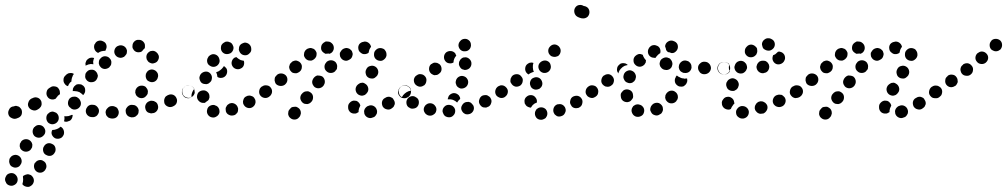

<svg xmlns="http://www.w3.org/2000/svg" viewBox="-42 -445 4044 771"><path d="M48 295Q48 295 48 295Q51 299 56 302Q60 304 65 305Q70 306 75 305Q80 303 84 300Q92 294 94 283Q95 273 89 265Q86 261 82 258Q77 256 73 255Q68 254 63 256Q58 257 54 260H53Q52 261 51 262Q50 263 50 264Q51 269 51 275Q51 285 48 294Q48 294 48 295ZM-6 252Q-15 255 -19 265Q-24 274 -20 284Q-20 285 -19 285Q-18 290 -14 294Q-11 297 -6 299Q-1 301 4 301Q9 301 13 299Q23 295 27 286Q31 276 27 266Q27 266 27 266Q23 257 14 252Q4 248 -6 252ZM105 244Q109 247 114 248Q119 249 124 248Q129 247 133 244Q137 241 140 237V236Q146 228 144 218Q142 207 133 202Q125 196 115 198Q105 200 99 209H98Q93 218 95 228Q97 238 105 244ZM32 180Q23 175 13 178Q3 181 -2 190L-3 191Q-5 196 -5 201Q-6 205 -4 210Q-3 215 0 219Q3 223 8 225Q17 230 27 227Q37 224 41 215L42 214Q47 205 44 195Q41 185 32 180ZM145 178Q154 183 164 180Q174 176 178 167L179 166Q183 157 180 147Q177 137 167 133Q158 128 148 131Q138 135 134 144L133 145Q129 154 132 164Q135 174 145 178ZM88 136Q87 131 85 127Q82 122 78 119Q70 113 60 114Q50 115 43 123V124Q40 128 38 132Q37 137 37 142Q38 147 40 152Q43 156 47 159Q55 165 65 164Q75 163 82 155V154Q85 151 87 146Q88 141 88 136ZM213 98 212 99Q208 108 198 111Q188 114 179 110Q170 105 166 95Q163 86 168 77Q168 77 168 77Q178 77 187 73Q195 70 201 64Q201 64 201 64Q202 64 202 64Q211 69 214 79Q217 89 213 98ZM140 82Q140 77 138 73Q136 68 132 64Q125 57 114 57Q104 57 97 65H96Q89 73 89 83Q89 93 96 101Q104 108 114 108Q124 108 132 100Q136 96 138 92Q140 87 140 82ZM187 11Q184 7 179 6Q175 4 170 3Q165 3 160 5Q155 7 152 11H151Q144 18 144 29Q144 39 151 47Q154 50 159 52Q163 54 168 54Q173 54 178 52Q183 50 186 47L187 46Q194 39 194 29Q194 18 187 11ZM224 44Q228 44 232 42Q237 41 241 38Q245 34 247 30V29Q249 26 249 23Q250 20 250 17Q248 16 247 16Q245 17 242 18Q234 22 224 22Q220 22 216 22Q217 25 217 29Q217 36 215 42Q219 44 224 44ZM45 -3Q44 -7 40 -11Q37 -15 33 -17Q28 -19 23 -20Q18 -20 14 -18L8 -17Q-2 -14 -6 -4Q-11 5 -8 15Q-5 25 5 29Q14 34 24 31L29 29Q39 26 44 17Q48 7 45 -3ZM435 6Q435 1 433 -3Q431 -8 428 -12Q424 -15 419 -17Q415 -19 410 -19H407Q397 -19 390 -11Q382 -4 382 7Q383 11 384 16Q386 21 390 24Q393 28 398 29Q403 31 408 31H410Q421 31 428 24Q435 16 435 6ZM509 17Q513 13 514 8Q515 3 515 -2Q514 -7 512 -11Q509 -16 505 -19Q501 -22 497 -23Q492 -24 487 -24H484Q474 -22 468 -14Q461 -6 463 4Q463 9 466 14Q468 18 472 21Q476 24 481 25Q485 27 490 26H493Q498 25 502 23Q506 20 509 17ZM345 21Q349 18 351 14Q354 10 355 5Q357 -5 351 -13Q345 -22 335 -24H332Q327 -25 322 -24Q317 -23 313 -20Q309 -17 307 -13Q304 -9 303 -4Q301 6 307 15Q313 23 323 25H326Q331 26 336 25Q340 24 345 21ZM592 -22Q591 -27 588 -31Q585 -35 580 -37Q576 -40 571 -40Q566 -41 561 -40L559 -39Q549 -36 544 -27Q539 -18 542 -8Q543 -3 546 1Q549 5 553 7Q558 9 563 10Q568 11 572 9H575Q585 6 590 -3Q595 -12 592 -22ZM124 -21Q126 -26 125 -31Q125 -36 123 -40Q118 -50 108 -53Q98 -56 89 -51L84 -49Q75 -44 72 -34Q68 -24 73 -15Q78 -6 88 -3Q98 1 107 -4L112 -7Q116 -9 119 -13Q123 -17 124 -21ZM257 -5Q262 -5 267 -7Q272 -9 275 -12Q279 -16 281 -20Q283 -25 283 -30Q283 -35 281 -39Q279 -44 276 -48Q275 -48 275 -49Q271 -52 267 -55Q262 -57 257 -57Q252 -57 248 -56Q243 -54 239 -51Q232 -44 231 -33Q230 -23 237 -15Q239 -14 240 -13Q243 -9 248 -7Q252 -5 257 -5ZM667 -31Q669 -36 669 -41Q669 -46 667 -50Q663 -60 654 -64Q644 -68 635 -64L632 -63Q628 -61 624 -58Q621 -55 619 -50Q617 -45 617 -40Q617 -35 618 -31Q622 -21 632 -17Q641 -13 651 -17L653 -18Q658 -20 661 -23Q665 -26 667 -31ZM189 -58V-59Q193 -63 198 -66Q198 -66 198 -67Q198 -68 199 -69Q199 -74 198 -79Q197 -84 194 -88Q189 -97 178 -98Q168 -100 160 -94L155 -91Q151 -88 148 -84Q146 -80 145 -75Q144 -70 145 -65Q146 -60 149 -56Q154 -48 164 -46Q173 -44 182 -49Q185 -54 189 -58ZM740 -72Q740 -77 739 -82Q738 -87 736 -91Q730 -100 720 -102Q709 -103 701 -98L699 -96Q695 -93 692 -89Q689 -85 689 -80Q688 -75 689 -70Q690 -66 693 -62Q698 -53 709 -51Q719 -49 727 -55L729 -56Q733 -59 736 -63Q739 -68 740 -72ZM501 -73Q502 -69 504 -64Q506 -60 510 -57Q518 -50 529 -51Q539 -52 545 -60L546 -61Q549 -64 551 -69Q552 -74 552 -79Q551 -84 549 -88Q546 -93 543 -96Q535 -102 524 -101Q514 -100 507 -92Q504 -88 502 -83Q501 -78 501 -73ZM256 -98 257 -99Q260 -102 264 -105Q269 -107 274 -107Q279 -107 284 -106Q288 -104 292 -101Q300 -94 300 -84Q301 -73 294 -66V-65Q293 -64 293 -64Q292 -64 292 -63Q292 -63 292 -63Q292 -63 292 -63L291 -64Q285 -70 277 -75Q268 -79 259 -79Q254 -80 250 -79Q250 -84 251 -89Q253 -94 256 -98ZM221 -142 225 -146Q229 -149 234 -151Q238 -152 243 -152Q246 -152 249 -151Q252 -150 255 -148Q252 -145 250 -141V-140Q246 -132 245 -123Q245 -121 245 -118Q242 -116 240 -114L239 -113Q234 -107 231 -99Q227 -100 224 -102Q221 -104 219 -107Q212 -115 213 -125Q213 -135 221 -142ZM351 -142Q350 -146 348 -151Q346 -155 342 -159Q335 -166 324 -165Q314 -165 307 -157L306 -156Q303 -153 301 -148Q300 -143 300 -138Q300 -133 302 -129Q305 -124 308 -121Q316 -114 326 -115Q337 -115 344 -123Q347 -127 349 -132Q351 -137 351 -142ZM545 -130Q547 -125 550 -122Q554 -119 559 -117Q568 -113 578 -117Q587 -121 591 -131V-132Q593 -136 593 -141Q593 -146 591 -151Q589 -155 585 -159Q582 -162 577 -164Q568 -168 558 -164Q549 -160 545 -150L544 -149Q543 -145 543 -140Q543 -135 545 -130ZM405 -192Q406 -197 404 -202Q403 -206 399 -210Q393 -218 382 -219Q372 -220 364 -213L363 -212Q360 -209 357 -205Q355 -200 355 -195Q354 -190 356 -186Q357 -181 361 -177Q367 -169 378 -168Q388 -168 396 -174L397 -175Q400 -178 403 -183Q405 -187 405 -192ZM302 -181Q301 -186 301 -190Q302 -195 304 -199V-200Q309 -208 318 -212Q327 -215 336 -212Q333 -205 332 -197Q332 -192 333 -187Q328 -188 323 -188Q313 -187 305 -183Q303 -182 302 -181ZM560 -193Q564 -191 569 -190Q574 -190 579 -192Q589 -195 593 -204Q598 -213 595 -223L594 -224Q593 -229 589 -232Q586 -236 582 -238Q577 -241 572 -241Q567 -241 563 -240Q553 -236 548 -227Q544 -218 547 -208V-207Q549 -203 552 -199Q555 -195 560 -193ZM467 -231Q468 -236 468 -241Q467 -246 465 -250Q460 -259 450 -262Q440 -265 431 -260H430Q421 -255 418 -245Q415 -235 420 -226Q425 -217 435 -214Q445 -211 454 -216H455Q459 -219 462 -223Q465 -226 467 -231ZM338 -268H339Q343 -278 353 -281Q363 -284 372 -279Q382 -275 385 -265Q388 -255 383 -246V-245Q382 -244 382 -243Q381 -242 381 -241Q373 -241 365 -239Q358 -237 353 -233Q352 -233 351 -233Q350 -234 349 -234Q340 -239 337 -249Q334 -258 338 -268ZM515 -235H514Q509 -235 504 -237Q500 -239 496 -243Q493 -247 491 -251Q489 -256 490 -261Q490 -271 497 -278Q505 -286 515 -285H516Q526 -285 533 -278Q541 -270 540 -260Q540 -258 540 -255Q539 -253 539 -251Q533 -246 529 -240Q526 -237 522 -236Q519 -235 515 -235Z M839 8Q840 3 839 -2Q839 -6 836 -11Q834 -15 830 -18Q826 -21 821 -22L820 -23Q810 -25 801 -20Q792 -15 790 -5Q787 5 792 14Q797 23 807 26H808Q818 29 827 23Q836 18 839 8ZM912 6Q914 1 914 -4Q915 -9 913 -13Q910 -23 901 -28Q892 -33 882 -30H881Q877 -28 873 -25Q869 -22 867 -17Q864 -13 864 -8Q864 -3 865 2Q868 12 877 16Q886 21 896 18H897Q902 17 906 13Q909 10 912 6ZM983 -29Q985 -34 984 -39Q984 -44 981 -48Q979 -53 975 -56Q971 -59 966 -60Q962 -62 957 -61Q952 -61 947 -58Q942 -56 939 -52Q936 -48 935 -43Q933 -38 934 -33Q934 -28 937 -24Q942 -15 952 -12Q962 -9 971 -14Q976 -17 979 -21Q982 -25 983 -29ZM749 -55V-56Q749 -66 755 -74Q762 -81 773 -82Q783 -83 791 -76Q799 -69 799 -59V-58Q800 -54 798 -50Q797 -45 794 -42Q792 -41 790 -39Q785 -36 781 -32Q779 -32 778 -32Q777 -32 776 -32Q766 -31 758 -38Q750 -45 749 -55ZM1049 -73Q1049 -78 1048 -82Q1047 -87 1044 -91Q1038 -100 1028 -102Q1018 -103 1010 -97H1009Q1005 -94 1002 -90Q1000 -86 999 -81Q998 -76 999 -71Q1000 -66 1003 -62Q1009 -54 1019 -52Q1029 -50 1038 -56V-57Q1042 -59 1045 -64Q1048 -68 1049 -73ZM701 -98Q710 -104 720 -102Q730 -100 736 -92Q737 -91 737 -90Q738 -89 738 -88Q732 -81 729 -72Q726 -64 727 -55Q718 -50 709 -53Q700 -55 694 -63Q689 -71 690 -81Q692 -92 701 -98ZM762 -120Q764 -115 768 -112Q772 -109 777 -108Q782 -107 787 -107Q792 -108 796 -110Q800 -113 803 -116Q807 -120 808 -125V-126Q811 -136 806 -145Q801 -154 791 -157Q781 -159 772 -154Q763 -149 760 -139Q758 -134 759 -129Q760 -124 762 -120ZM854 -175 855 -176Q856 -178 857 -180Q860 -178 863 -175Q866 -172 868 -169Q872 -160 869 -150Q866 -140 857 -135Q851 -132 844 -132Q837 -132 831 -136Q831 -137 831 -137Q830 -147 826 -155Q835 -157 842 -163Q849 -168 854 -175ZM937 -201Q930 -202 924 -204Q916 -208 909 -214Q908 -215 907 -216Q906 -216 905 -215Q903 -215 902 -214H901Q892 -209 889 -199Q886 -189 891 -180Q896 -171 906 -168Q916 -165 925 -170Q934 -174 937 -183Q940 -192 937 -201ZM801 -181Q810 -175 820 -177Q830 -179 836 -188Q842 -197 839 -207Q837 -217 829 -223Q820 -229 810 -227Q800 -224 794 -216V-215Q788 -207 790 -196Q792 -186 801 -181ZM941 -274Q946 -274 951 -272Q956 -270 959 -267Q960 -266 960 -266Q967 -259 967 -248Q968 -238 960 -231Q953 -223 943 -223Q932 -223 925 -230Q925 -230 925 -230Q922 -233 920 -237Q918 -241 917 -245Q918 -250 918 -255Q918 -255 918 -255Q919 -258 920 -261Q922 -264 924 -266Q927 -269 932 -271Q936 -273 941 -274ZM846 -261Q845 -257 845 -252Q845 -247 847 -242Q851 -233 861 -229Q871 -226 880 -230H881Q890 -234 894 -244Q898 -254 893 -263Q891 -268 888 -271Q884 -275 879 -276Q875 -278 870 -278Q865 -278 860 -276V-275Q855 -273 852 -270Q848 -266 846 -261Z M1166 6Q1166 1 1163 -4Q1161 -8 1157 -11Q1153 -14 1148 -16Q1144 -17 1139 -16Q1134 -16 1129 -14Q1125 -11 1122 -7L1121 -6Q1117 -2 1116 3Q1115 8 1115 13Q1116 18 1118 22Q1120 26 1124 29Q1132 36 1143 35Q1153 34 1159 26L1161 24Q1164 20 1165 15Q1167 11 1166 6ZM1469 15Q1472 11 1472 6Q1473 1 1471 -4Q1468 -14 1459 -19Q1450 -24 1440 -21L1438 -20Q1433 -19 1430 -16Q1426 -13 1423 -8Q1421 -4 1420 1Q1420 6 1421 11Q1424 21 1433 26Q1442 31 1452 28L1454 27Q1459 26 1463 23Q1467 19 1469 15ZM1356 -11Q1356 -13 1356 -14Q1355 -25 1362 -32Q1369 -40 1379 -41Q1384 -41 1389 -40Q1394 -38 1397 -35Q1400 -32 1402 -29Q1404 -25 1405 -22Q1404 -20 1404 -19Q1399 -10 1398 -1Q1398 2 1398 5Q1395 7 1391 9Q1388 11 1384 11Q1373 12 1365 6Q1357 -1 1356 -11ZM1543 -26Q1544 -30 1543 -35Q1542 -40 1539 -44Q1537 -49 1533 -52Q1529 -54 1524 -56Q1519 -57 1514 -56Q1509 -55 1505 -52L1503 -51Q1499 -49 1496 -45Q1493 -41 1492 -36Q1491 -31 1492 -26Q1493 -21 1495 -17Q1501 -8 1511 -6Q1521 -3 1530 -9L1531 -10Q1536 -13 1539 -17Q1541 -21 1543 -26ZM1206 -73Q1202 -76 1197 -78Q1192 -79 1187 -78Q1182 -78 1178 -75Q1174 -73 1171 -69L1169 -67Q1163 -59 1164 -49Q1166 -39 1174 -32Q1178 -29 1182 -28Q1187 -27 1192 -27Q1197 -28 1201 -30Q1206 -33 1209 -37L1210 -38Q1216 -46 1215 -57Q1214 -67 1206 -73ZM1604 -91Q1601 -95 1596 -98Q1592 -100 1587 -101Q1582 -102 1578 -101Q1573 -100 1569 -97L1567 -96Q1559 -90 1557 -79Q1555 -69 1561 -61Q1564 -57 1568 -54Q1573 -51 1577 -51Q1582 -50 1587 -51Q1592 -52 1596 -55L1598 -56Q1606 -62 1608 -72Q1610 -83 1604 -91ZM1050 -73Q1051 -78 1050 -83Q1049 -88 1046 -92Q1040 -101 1030 -102Q1019 -104 1011 -98H1010Q1001 -92 999 -81Q998 -71 1003 -63Q1009 -54 1020 -52Q1030 -51 1038 -56L1039 -57Q1044 -60 1046 -64Q1049 -68 1050 -73ZM1399 -64Q1403 -62 1408 -61Q1413 -60 1418 -62Q1423 -63 1426 -66Q1430 -69 1433 -74L1434 -75Q1439 -84 1436 -94Q1433 -104 1424 -109Q1420 -112 1415 -113Q1410 -113 1406 -112Q1401 -110 1397 -107Q1393 -104 1390 -100L1389 -98Q1384 -89 1387 -79Q1390 -69 1399 -64ZM1258 -102V-103Q1264 -111 1262 -122Q1260 -132 1252 -138Q1248 -140 1243 -141Q1238 -142 1233 -142Q1228 -141 1224 -138Q1220 -135 1217 -131L1216 -130V-129Q1213 -125 1212 -120Q1211 -116 1212 -111Q1213 -106 1216 -102Q1218 -98 1222 -95Q1231 -89 1241 -91Q1251 -93 1257 -101ZM1106 -142Q1099 -149 1089 -150Q1079 -151 1071 -145L1070 -144Q1066 -140 1063 -136Q1061 -132 1061 -127Q1060 -122 1062 -117Q1063 -112 1066 -108Q1073 -101 1083 -100Q1094 -99 1102 -105L1103 -106Q1111 -113 1112 -123Q1113 -134 1106 -142ZM1438 -133Q1443 -130 1448 -130Q1453 -129 1457 -130Q1462 -131 1466 -135Q1470 -138 1473 -142L1474 -144Q1479 -153 1476 -163Q1473 -173 1464 -178Q1455 -183 1445 -180Q1435 -178 1430 -169L1429 -167Q1424 -158 1427 -148Q1429 -138 1438 -133ZM1170 -175Q1171 -180 1169 -185Q1167 -190 1164 -193Q1161 -197 1156 -199Q1152 -201 1147 -202Q1142 -202 1137 -200Q1132 -199 1129 -195L1128 -194Q1124 -191 1122 -187Q1120 -182 1119 -177Q1119 -172 1121 -167Q1122 -163 1126 -159Q1129 -155 1133 -153Q1138 -151 1143 -151Q1148 -150 1152 -152Q1157 -154 1161 -157L1162 -158Q1166 -161 1168 -166Q1170 -170 1170 -175ZM1312 -179Q1312 -184 1310 -188Q1308 -193 1305 -196Q1297 -203 1287 -203Q1277 -203 1269 -196L1268 -194Q1261 -187 1261 -177Q1261 -166 1269 -159Q1276 -152 1286 -152Q1297 -152 1304 -159L1305 -161Q1309 -164 1311 -169Q1312 -174 1312 -179ZM1485 -252Q1490 -252 1495 -250Q1499 -249 1503 -245Q1506 -241 1508 -237Q1510 -232 1510 -227Q1510 -225 1510 -222Q1508 -212 1500 -206Q1492 -199 1482 -201Q1472 -202 1465 -210Q1459 -218 1460 -228Q1460 -238 1468 -245Q1475 -252 1485 -252ZM1373 -221Q1375 -226 1374 -231Q1373 -235 1371 -240Q1368 -244 1364 -247Q1361 -250 1356 -251Q1351 -253 1346 -252Q1341 -251 1337 -249L1335 -248Q1331 -245 1328 -241Q1325 -237 1323 -233Q1322 -228 1323 -223Q1323 -218 1326 -214Q1331 -205 1341 -202Q1351 -199 1360 -205L1362 -206Q1366 -208 1369 -212Q1372 -216 1373 -221ZM1229 -224Q1230 -229 1229 -234Q1227 -239 1224 -243Q1221 -247 1217 -249Q1212 -251 1208 -252Q1203 -253 1198 -251Q1193 -250 1189 -247L1188 -246Q1184 -243 1182 -239Q1179 -234 1179 -229Q1178 -224 1179 -220Q1181 -215 1184 -211Q1187 -207 1191 -205Q1195 -202 1200 -202Q1205 -201 1210 -202Q1215 -204 1219 -207L1220 -208Q1224 -211 1226 -215Q1229 -219 1229 -224ZM1438 -273Q1430 -279 1420 -278L1418 -277Q1408 -276 1401 -268Q1395 -259 1397 -249Q1398 -239 1407 -233Q1415 -226 1425 -228H1427Q1430 -229 1433 -230Q1435 -231 1438 -233Q1439 -239 1441 -245Q1444 -252 1448 -257Q1446 -267 1438 -273ZM1250 -265Q1253 -270 1257 -273Q1261 -276 1265 -278Q1270 -279 1275 -278Q1280 -278 1284 -276Q1286 -275 1287 -274Q1296 -268 1298 -258Q1300 -248 1295 -240Q1293 -236 1289 -233Q1286 -231 1282 -229Q1279 -230 1277 -230Q1271 -230 1265 -229Q1264 -230 1263 -230Q1262 -231 1260 -232Q1251 -237 1248 -246Q1246 -256 1250 -265Z M1786 0Q1786 -5 1784 -9Q1782 -14 1778 -17Q1775 -21 1770 -22Q1765 -24 1760 -24Q1749 -24 1742 -16Q1735 -9 1735 2Q1736 7 1738 11Q1740 16 1743 19Q1747 23 1751 24Q1756 26 1761 26H1762Q1772 26 1779 18Q1786 11 1786 0ZM1710 -1Q1712 -11 1706 -19Q1700 -28 1690 -30Q1685 -31 1680 -30Q1675 -29 1671 -26Q1667 -24 1664 -19Q1661 -15 1660 -10Q1659 -5 1660 -1Q1661 4 1664 8Q1667 13 1671 15Q1675 18 1680 19Q1691 21 1699 15Q1708 10 1710 -1ZM1860 -18Q1859 -22 1855 -26Q1852 -30 1848 -33Q1844 -35 1839 -36Q1834 -36 1829 -35Q1819 -32 1814 -23Q1808 -14 1811 -4Q1813 1 1816 5Q1819 9 1823 11Q1827 14 1832 14Q1837 15 1842 13H1843Q1853 10 1858 1Q1863 -8 1860 -18ZM1635 -18Q1641 -26 1640 -37Q1639 -47 1631 -53H1630Q1622 -60 1612 -59Q1601 -57 1595 -49Q1589 -41 1590 -31Q1591 -20 1599 -14H1600Q1608 -7 1618 -9Q1629 -10 1635 -18ZM1929 -49Q1927 -54 1923 -57Q1919 -60 1915 -62Q1910 -64 1905 -63Q1900 -63 1896 -61H1895Q1886 -56 1883 -46Q1879 -36 1884 -27Q1886 -23 1890 -19Q1893 -16 1898 -14Q1903 -13 1908 -13Q1913 -13 1917 -16H1918Q1927 -20 1930 -30Q1934 -40 1929 -49ZM1760 -46H1759Q1758 -46 1756 -46Q1756 -50 1758 -54Q1759 -58 1761 -61Q1768 -69 1778 -71Q1788 -72 1796 -66Q1801 -63 1803 -58Q1806 -54 1806 -48Q1799 -42 1794 -34Q1794 -34 1794 -33Q1787 -40 1777 -44Q1769 -47 1760 -46ZM1992 -92Q1989 -96 1985 -98Q1981 -101 1976 -102Q1971 -102 1966 -101Q1962 -100 1957 -97Q1949 -91 1947 -81Q1945 -71 1951 -62Q1954 -58 1958 -56Q1963 -53 1967 -52Q1972 -51 1977 -52Q1982 -53 1986 -56L1987 -57Q1995 -63 1997 -73Q1998 -83 1992 -92ZM1559 -81Q1560 -86 1563 -91Q1566 -95 1570 -98Q1574 -101 1579 -102Q1584 -103 1589 -102Q1594 -101 1598 -98Q1602 -96 1605 -92Q1607 -89 1608 -86Q1609 -84 1609 -81Q1609 -81 1609 -81Q1599 -80 1591 -75Q1583 -70 1577 -63Q1574 -59 1572 -55Q1570 -56 1567 -58Q1565 -60 1563 -63Q1561 -67 1560 -72Q1559 -77 1559 -81ZM1791 -102Q1793 -98 1797 -95Q1801 -92 1806 -90Q1816 -88 1825 -93Q1834 -98 1837 -108Q1840 -118 1835 -127Q1830 -136 1820 -139Q1810 -142 1801 -137Q1792 -132 1789 -122V-121Q1787 -116 1788 -111Q1789 -107 1791 -102ZM1666 -137Q1659 -146 1649 -147Q1639 -149 1631 -142H1630Q1622 -136 1620 -126Q1619 -115 1625 -107Q1632 -99 1642 -97Q1652 -96 1660 -102H1661Q1669 -109 1670 -119Q1672 -129 1666 -137ZM1726 -184Q1723 -188 1718 -190Q1714 -193 1709 -193Q1704 -194 1700 -193Q1695 -191 1691 -188H1690Q1682 -182 1681 -171Q1680 -161 1686 -153Q1689 -149 1693 -147Q1698 -144 1702 -143Q1707 -143 1712 -144Q1717 -145 1721 -149Q1730 -155 1731 -165Q1732 -176 1726 -184ZM1807 -173Q1810 -169 1814 -167Q1819 -165 1824 -164Q1834 -164 1842 -170Q1850 -177 1851 -187V-188Q1852 -198 1845 -206Q1838 -214 1828 -215Q1823 -215 1818 -214Q1813 -212 1810 -209Q1806 -206 1804 -201Q1801 -197 1801 -192V-191Q1800 -186 1802 -182Q1804 -177 1807 -173ZM1750 -235Q1759 -241 1769 -240Q1779 -239 1786 -231Q1787 -229 1788 -226Q1790 -224 1790 -221Q1786 -217 1783 -211Q1779 -203 1779 -194Q1770 -189 1761 -191Q1752 -192 1746 -200Q1740 -208 1741 -218Q1742 -228 1750 -235ZM1849 -266Q1849 -271 1847 -275Q1845 -280 1841 -283Q1833 -290 1823 -289Q1812 -288 1806 -280Q1799 -273 1799 -262Q1800 -252 1807 -245Q1815 -238 1825 -239Q1836 -239 1843 -247Q1843 -247 1844 -248Q1847 -252 1848 -256Q1850 -261 1849 -266Z M2149 29Q2152 25 2154 21Q2156 16 2156 11Q2156 1 2149 -7Q2141 -14 2131 -14Q2126 -14 2121 -12Q2117 -10 2113 -7Q2110 -3 2108 1Q2106 6 2106 11Q2106 21 2113 29Q2120 36 2131 36Q2136 36 2140 34Q2145 32 2149 29ZM2228 -11Q2227 -15 2223 -19Q2220 -23 2215 -25Q2211 -27 2206 -27Q2201 -27 2196 -26Q2186 -22 2182 -13Q2178 -3 2181 6Q2183 11 2186 15Q2189 18 2194 21Q2198 23 2203 23Q2208 23 2213 21Q2223 18 2227 8Q2232 -1 2228 -11ZM2294 -48Q2291 -53 2287 -56Q2283 -59 2278 -60Q2273 -61 2268 -60Q2263 -59 2259 -57Q2250 -52 2248 -41Q2245 -31 2251 -23Q2253 -18 2257 -15Q2261 -12 2266 -11Q2271 -10 2276 -11Q2281 -11 2285 -14Q2294 -19 2296 -29Q2299 -40 2294 -48ZM2070 -22Q2067 -26 2065 -30Q2064 -35 2064 -40Q2065 -51 2073 -57Q2081 -64 2092 -63Q2102 -62 2108 -54Q2115 -46 2114 -36Q2114 -35 2114 -35Q2114 -34 2114 -33Q2114 -33 2113 -33Q2104 -30 2097 -23Q2093 -18 2090 -13Q2089 -13 2088 -13Q2088 -13 2087 -13Q2082 -14 2078 -16Q2073 -18 2070 -22ZM2355 -91Q2353 -95 2348 -98Q2344 -101 2339 -102Q2334 -102 2330 -101Q2325 -100 2321 -97H2320Q2312 -91 2310 -81Q2308 -71 2314 -63Q2317 -58 2321 -56Q2326 -53 2331 -52Q2335 -51 2340 -52Q2345 -54 2349 -56V-57Q2358 -63 2360 -73Q2361 -83 2355 -91ZM1993 -91Q1990 -95 1986 -98Q1982 -101 1977 -102Q1972 -103 1967 -102Q1962 -100 1958 -98Q1954 -95 1951 -91Q1948 -86 1947 -81Q1947 -77 1948 -72Q1949 -67 1951 -63Q1957 -54 1968 -52Q1978 -51 1986 -56V-57Q1995 -62 1997 -73Q1999 -83 1993 -91ZM2101 -87Q2105 -85 2110 -85Q2115 -85 2120 -87Q2125 -88 2128 -92Q2132 -95 2134 -100Q2138 -109 2134 -119Q2130 -129 2121 -133Q2111 -137 2102 -133Q2092 -130 2088 -120Q2084 -110 2088 -101Q2091 -91 2101 -87ZM2052 -137Q2046 -146 2036 -147Q2025 -148 2017 -142Q2013 -139 2011 -134Q2008 -130 2008 -125Q2007 -120 2008 -115Q2010 -111 2013 -107Q2019 -99 2029 -97Q2039 -96 2048 -102Q2056 -109 2057 -119Q2059 -129 2052 -137ZM2076 -188Q2080 -191 2085 -193Q2089 -194 2094 -194Q2096 -193 2097 -193Q2099 -193 2100 -192Q2099 -188 2098 -184Q2097 -174 2099 -164Q2100 -160 2102 -157Q2098 -156 2094 -154Q2086 -151 2080 -146Q2078 -148 2076 -149Q2074 -151 2072 -153Q2066 -161 2067 -171Q2068 -182 2076 -188ZM2133 -155Q2142 -150 2152 -153Q2162 -156 2167 -165Q2172 -174 2169 -184Q2167 -194 2158 -199Q2149 -204 2139 -201Q2129 -198 2123 -189Q2118 -180 2121 -170Q2124 -160 2133 -155ZM2160 -236Q2161 -231 2164 -227Q2167 -223 2171 -220Q2175 -218 2180 -217Q2185 -216 2190 -217Q2194 -218 2199 -220Q2203 -223 2205 -227H2206Q2208 -232 2209 -236Q2210 -241 2209 -246Q2208 -251 2205 -255Q2203 -259 2198 -262Q2194 -265 2189 -266Q2185 -267 2180 -266Q2175 -265 2171 -262Q2167 -259 2164 -255Q2161 -251 2160 -246Q2159 -241 2160 -236ZM2325 -396Q2325 -386 2318 -378Q2310 -371 2300 -371Q2292 -371 2285 -374Q2278 -376 2272 -381Q2265 -388 2264 -398Q2263 -408 2269 -416Q2275 -424 2285 -425Q2294 -426 2302 -421Q2312 -420 2319 -413Q2325 -406 2325 -396Z M2543 9Q2545 4 2545 -1Q2545 -6 2543 -11Q2541 -15 2537 -19Q2534 -22 2529 -24Q2529 -24 2528 -24Q2524 -26 2519 -26Q2514 -26 2509 -24Q2505 -22 2501 -19Q2498 -15 2496 -11Q2492 -1 2496 8Q2500 18 2509 22Q2510 22 2511 23Q2521 26 2530 22Q2540 18 2543 9ZM2619 1Q2621 -4 2620 -8Q2620 -13 2618 -18Q2613 -27 2604 -31Q2594 -34 2585 -30L2583 -29Q2579 -27 2576 -23Q2572 -19 2571 -15Q2569 -10 2569 -5Q2569 0 2572 4Q2576 14 2586 17Q2596 21 2605 16L2606 15Q2611 13 2614 10Q2617 6 2619 1ZM2680 -58Q2680 -63 2677 -68Q2675 -72 2671 -75Q2663 -82 2653 -81Q2643 -80 2636 -72L2635 -71Q2632 -67 2630 -62Q2629 -57 2629 -52Q2630 -48 2632 -43Q2635 -39 2638 -36Q2646 -29 2657 -30Q2667 -31 2674 -39V-40Q2678 -44 2679 -48Q2681 -53 2680 -58ZM2479 -35Q2484 -36 2488 -38Q2492 -41 2495 -45Q2498 -48 2500 -53Q2501 -58 2500 -63V-64Q2499 -75 2491 -81Q2482 -87 2472 -86Q2467 -85 2463 -83Q2459 -80 2456 -76Q2452 -72 2451 -68Q2450 -63 2451 -58V-57Q2452 -46 2460 -40Q2468 -34 2479 -35ZM2356 -92Q2353 -96 2349 -99Q2345 -101 2340 -102Q2335 -103 2330 -102Q2326 -101 2321 -98V-97Q2312 -92 2310 -81Q2309 -71 2315 -63Q2320 -54 2331 -52Q2341 -51 2349 -57H2350Q2359 -63 2360 -73Q2362 -83 2356 -92ZM2423 -118Q2424 -123 2423 -127Q2422 -132 2419 -136Q2413 -145 2403 -147Q2392 -148 2384 -142H2383Q2375 -136 2373 -125Q2371 -115 2377 -107Q2380 -103 2385 -100Q2389 -97 2394 -97Q2399 -96 2403 -97Q2408 -98 2412 -101L2413 -102Q2417 -104 2420 -109Q2422 -113 2423 -118ZM2717 -114V-115Q2718 -119 2718 -122Q2718 -126 2717 -130Q2711 -129 2705 -129L2704 -130Q2695 -130 2687 -135Q2681 -137 2676 -142Q2674 -140 2672 -137Q2671 -134 2670 -131H2669V-130Q2666 -120 2670 -111Q2675 -102 2685 -98Q2689 -97 2694 -97Q2699 -97 2704 -99Q2708 -102 2711 -105Q2715 -109 2716 -114ZM2478 -113Q2482 -111 2487 -111Q2492 -111 2497 -113Q2501 -116 2505 -119Q2508 -123 2510 -127V-129Q2514 -138 2509 -148Q2505 -157 2495 -161Q2486 -165 2476 -160Q2467 -156 2463 -146V-145Q2459 -135 2464 -126Q2468 -116 2478 -113ZM2883 -153Q2886 -157 2888 -161Q2890 -166 2890 -171Q2890 -181 2883 -189Q2876 -196 2865 -196H2864Q2859 -196 2854 -194Q2850 -192 2846 -189Q2843 -185 2841 -181Q2839 -176 2839 -171Q2839 -166 2841 -161Q2843 -157 2846 -153Q2850 -150 2854 -148Q2859 -146 2864 -146H2865Q2870 -146 2875 -148Q2879 -150 2883 -153ZM2813 -171Q2813 -176 2811 -181Q2809 -186 2806 -189Q2802 -193 2798 -195Q2793 -197 2788 -197H2787Q2777 -198 2769 -190Q2761 -183 2761 -173Q2761 -168 2763 -163Q2765 -159 2768 -155Q2771 -151 2776 -149Q2780 -147 2785 -147H2787Q2797 -147 2805 -154Q2812 -161 2813 -171ZM2467 -181Q2473 -183 2479 -184Q2476 -187 2472 -189Q2469 -191 2465 -191Q2460 -192 2455 -191Q2450 -190 2446 -187V-186Q2437 -180 2436 -170Q2434 -160 2440 -152Q2440 -151 2440 -151Q2441 -151 2441 -150Q2441 -152 2442 -153V-154Q2445 -163 2451 -169Q2458 -177 2467 -181ZM2735 -174Q2735 -179 2734 -184Q2732 -189 2729 -193Q2726 -196 2722 -199Q2717 -201 2712 -202H2711Q2701 -203 2693 -196Q2685 -189 2684 -179Q2683 -174 2685 -169Q2686 -165 2689 -161Q2692 -157 2697 -155Q2701 -152 2706 -152H2708Q2718 -151 2726 -157Q2734 -164 2735 -174ZM2657 -182Q2659 -187 2658 -192Q2657 -197 2655 -201Q2652 -206 2649 -209Q2645 -212 2640 -213L2638 -214Q2629 -216 2620 -211Q2610 -206 2608 -196Q2606 -191 2607 -186Q2608 -181 2610 -177Q2613 -173 2616 -170Q2620 -167 2625 -165H2627Q2637 -162 2646 -167Q2655 -172 2657 -182ZM2510 -184Q2517 -177 2528 -177Q2538 -178 2545 -185L2546 -186Q2549 -190 2551 -194Q2552 -198 2552 -203Q2546 -209 2542 -217Q2540 -221 2539 -225Q2531 -229 2523 -228Q2515 -226 2509 -220L2508 -219Q2501 -211 2502 -201Q2502 -191 2510 -184ZM2561 -246Q2562 -247 2562 -248Q2564 -253 2567 -256Q2571 -260 2575 -262Q2580 -264 2585 -264Q2590 -264 2594 -262Q2604 -259 2608 -250Q2612 -241 2609 -231Q2609 -231 2608 -231Q2600 -226 2594 -218Q2592 -216 2591 -213Q2587 -212 2584 -213Q2580 -213 2577 -214Q2567 -217 2562 -227Q2558 -236 2561 -246ZM2629 -258Q2629 -260 2629 -261Q2629 -263 2630 -265Q2633 -274 2642 -279Q2651 -284 2661 -281Q2662 -281 2663 -280Q2673 -277 2678 -268Q2682 -258 2679 -249Q2676 -241 2669 -236Q2663 -231 2654 -232Q2650 -234 2646 -235H2644Q2642 -236 2640 -236Q2638 -238 2636 -240Q2634 -242 2633 -244Q2632 -251 2629 -258Q2629 -258 2629 -258Z M2965 2Q2963 -8 2955 -14Q2947 -20 2936 -19H2935Q2925 -17 2919 -9Q2912 -1 2914 10Q2915 20 2924 26Q2932 32 2942 31H2943Q2954 29 2960 21Q2966 13 2965 2ZM3039 -21Q3037 -26 3034 -29Q3031 -33 3026 -35Q3022 -38 3017 -38Q3012 -39 3007 -37H3006Q3001 -35 2998 -32Q2994 -29 2992 -24Q2989 -20 2989 -15Q2988 -10 2990 -5Q2991 -1 2995 3Q2998 7 3002 9Q3007 12 3012 12Q3017 12 3021 11H3023Q3032 7 3037 -2Q3042 -11 3039 -21ZM2857 -26Q2857 -27 2857 -28Q2855 -38 2862 -46Q2868 -55 2878 -56Q2888 -58 2897 -51Q2905 -45 2906 -35Q2906 -35 2906 -34Q2907 -33 2907 -32Q2907 -30 2907 -29Q2903 -26 2901 -22Q2896 -16 2893 -8Q2891 -7 2890 -6Q2888 -6 2886 -5Q2876 -4 2867 -10Q2859 -16 2857 -26ZM3111 -50Q3109 -55 3105 -58Q3101 -62 3097 -64Q3092 -65 3087 -65Q3082 -65 3078 -63H3077Q3067 -59 3063 -49Q3059 -39 3063 -30Q3065 -25 3069 -22Q3073 -18 3077 -17Q3082 -15 3087 -15Q3092 -15 3096 -17H3097Q3107 -21 3111 -31Q3115 -41 3111 -50ZM3176 -91Q3173 -95 3169 -98Q3165 -101 3160 -102Q3155 -102 3150 -101Q3145 -100 3141 -97H3140Q3132 -91 3130 -80Q3128 -70 3134 -62Q3137 -58 3141 -55Q3146 -52 3151 -51Q3155 -51 3160 -52Q3165 -53 3169 -56H3170Q3179 -62 3180 -73Q3182 -83 3176 -91ZM2889 -82Q2893 -80 2898 -80Q2903 -79 2908 -81Q2912 -83 2916 -86Q2920 -90 2922 -94V-95Q2927 -105 2923 -114Q2919 -124 2910 -128Q2901 -133 2891 -129Q2881 -125 2877 -116L2876 -115Q2872 -105 2876 -96Q2879 -86 2889 -82ZM2867 -146H2866Q2861 -146 2856 -148Q2852 -150 2848 -153Q2845 -157 2843 -161Q2841 -166 2841 -171Q2841 -181 2848 -189Q2856 -196 2866 -196H2867Q2872 -196 2877 -194Q2881 -192 2885 -189Q2885 -188 2886 -188Q2886 -187 2886 -187Q2885 -183 2885 -178Q2884 -168 2888 -159Q2888 -158 2888 -157Q2885 -152 2879 -149Q2874 -146 2867 -146ZM2909 -166Q2910 -162 2914 -158Q2917 -154 2922 -152Q2931 -148 2941 -151Q2950 -155 2955 -164V-165Q2958 -169 2958 -174Q2958 -179 2956 -184Q2955 -189 2951 -192Q2948 -196 2944 -198Q2934 -203 2924 -199Q2915 -196 2910 -186V-185Q2908 -181 2907 -176Q2907 -171 2909 -166ZM3047 -180Q3047 -181 3046 -183Q3046 -184 3046 -185Q3045 -187 3044 -188Q3043 -190 3042 -192Q3038 -197 3032 -200Q3025 -202 3019 -201H3017Q3012 -200 3008 -198Q3004 -195 3001 -191Q2998 -187 2997 -182Q2995 -178 2996 -173Q2998 -162 3006 -156Q3014 -150 3024 -151L3026 -152Q3036 -153 3042 -161Q3048 -170 3047 -180ZM3091 -237Q3089 -238 3087 -238Q3084 -238 3082 -237Q3077 -232 3071 -227Q3067 -225 3062 -223Q3062 -222 3062 -221Q3061 -220 3061 -219Q3061 -218 3061 -218Q3058 -208 3063 -199Q3068 -190 3078 -187Q3088 -185 3097 -190Q3106 -195 3109 -205Q3109 -206 3110 -207Q3112 -217 3107 -226Q3101 -235 3091 -237ZM2956 -222Q2963 -215 2973 -215Q2984 -215 2991 -222L2992 -223Q2996 -226 2997 -231Q2999 -235 2999 -240Q2999 -245 2998 -250Q2996 -255 2992 -258Q2985 -265 2975 -266Q2964 -266 2957 -258L2956 -257Q2949 -250 2949 -240Q2948 -230 2956 -222ZM3018 -271Q3017 -266 3019 -261Q3020 -256 3022 -252Q3025 -248 3029 -246Q3034 -243 3039 -242H3040Q3050 -240 3058 -246Q3067 -252 3069 -262Q3070 -267 3069 -272Q3068 -277 3065 -281Q3062 -285 3058 -287Q3053 -290 3049 -291H3047Q3037 -293 3029 -287Q3020 -281 3018 -271Z M3298 6Q3298 1 3295 -4Q3293 -8 3289 -11Q3285 -14 3280 -16Q3276 -17 3271 -16Q3266 -16 3261 -14Q3257 -11 3254 -7L3253 -6Q3249 -2 3248 3Q3247 8 3247 13Q3248 18 3250 22Q3252 26 3256 29Q3264 36 3275 35Q3285 34 3291 26L3293 24Q3296 20 3297 15Q3299 11 3298 6ZM3601 15Q3604 11 3604 6Q3605 1 3603 -4Q3600 -14 3591 -19Q3582 -24 3572 -21L3570 -20Q3565 -19 3562 -16Q3558 -13 3555 -8Q3553 -4 3552 1Q3552 6 3553 11Q3556 21 3565 26Q3574 31 3584 28L3586 27Q3591 26 3595 23Q3599 19 3601 15ZM3488 -11Q3488 -13 3488 -14Q3487 -25 3494 -32Q3501 -40 3511 -41Q3516 -41 3521 -40Q3526 -38 3529 -35Q3532 -32 3534 -29Q3536 -25 3537 -22Q3536 -20 3536 -19Q3531 -10 3530 -1Q3530 2 3530 5Q3527 7 3523 9Q3520 11 3516 11Q3505 12 3497 6Q3489 -1 3488 -11ZM3675 -26Q3676 -30 3675 -35Q3674 -40 3671 -44Q3669 -49 3665 -52Q3661 -54 3656 -56Q3651 -57 3646 -56Q3641 -55 3637 -52L3635 -51Q3631 -49 3628 -45Q3625 -41 3624 -36Q3623 -31 3624 -26Q3625 -21 3627 -17Q3633 -8 3643 -6Q3653 -3 3662 -9L3663 -10Q3668 -13 3671 -17Q3673 -21 3675 -26ZM3338 -73Q3334 -76 3329 -78Q3324 -79 3319 -78Q3314 -78 3310 -75Q3306 -73 3303 -69L3301 -67Q3295 -59 3296 -49Q3298 -39 3306 -32Q3310 -29 3314 -28Q3319 -27 3324 -27Q3329 -28 3333 -30Q3338 -33 3341 -37L3342 -38Q3348 -46 3347 -57Q3346 -67 3338 -73ZM3736 -91Q3733 -95 3728 -98Q3724 -100 3719 -101Q3714 -102 3710 -101Q3705 -100 3701 -97L3699 -96Q3691 -90 3689 -79Q3687 -69 3693 -61Q3696 -57 3700 -54Q3705 -51 3709 -51Q3714 -50 3719 -51Q3724 -52 3728 -55L3730 -56Q3738 -62 3740 -72Q3742 -83 3736 -91ZM3182 -73Q3183 -78 3182 -83Q3181 -88 3178 -92Q3172 -101 3162 -102Q3151 -104 3143 -98H3142Q3133 -92 3131 -81Q3130 -71 3135 -63Q3141 -54 3152 -52Q3162 -51 3170 -56L3171 -57Q3176 -60 3178 -64Q3181 -68 3182 -73ZM3531 -64Q3535 -62 3540 -61Q3545 -60 3550 -62Q3555 -63 3558 -66Q3562 -69 3565 -74L3566 -75Q3571 -84 3568 -94Q3565 -104 3556 -109Q3552 -112 3547 -113Q3542 -113 3538 -112Q3533 -110 3529 -107Q3525 -104 3522 -100L3521 -98Q3516 -89 3519 -79Q3522 -69 3531 -64ZM3390 -102V-103Q3396 -111 3394 -122Q3392 -132 3384 -138Q3380 -140 3375 -141Q3370 -142 3365 -142Q3360 -141 3356 -138Q3352 -135 3349 -131L3348 -130V-129Q3345 -125 3344 -120Q3343 -116 3344 -111Q3345 -106 3348 -102Q3350 -98 3354 -95Q3363 -89 3373 -91Q3383 -93 3389 -101ZM3238 -142Q3231 -149 3221 -150Q3211 -151 3203 -145L3202 -144Q3198 -140 3195 -136Q3193 -132 3193 -127Q3192 -122 3194 -117Q3195 -112 3198 -108Q3205 -101 3215 -100Q3226 -99 3234 -105L3235 -106Q3243 -113 3244 -123Q3245 -134 3238 -142ZM3570 -133Q3575 -130 3580 -130Q3585 -129 3589 -130Q3594 -131 3598 -135Q3602 -138 3605 -142L3606 -144Q3611 -153 3608 -163Q3605 -173 3596 -178Q3587 -183 3577 -180Q3567 -178 3562 -169L3561 -167Q3556 -158 3559 -148Q3561 -138 3570 -133ZM3302 -175Q3303 -180 3301 -185Q3299 -190 3296 -193Q3293 -197 3288 -199Q3284 -201 3279 -202Q3274 -202 3269 -200Q3264 -199 3261 -195L3260 -194Q3256 -191 3254 -187Q3252 -182 3251 -177Q3251 -172 3253 -167Q3254 -163 3258 -159Q3261 -155 3265 -153Q3270 -151 3275 -151Q3280 -150 3284 -152Q3289 -154 3293 -157L3294 -158Q3298 -161 3300 -166Q3302 -170 3302 -175ZM3444 -179Q3444 -184 3442 -188Q3440 -193 3437 -196Q3429 -203 3419 -203Q3409 -203 3401 -196L3400 -194Q3393 -187 3393 -177Q3393 -166 3401 -159Q3408 -152 3418 -152Q3429 -152 3436 -159L3437 -161Q3441 -164 3443 -169Q3444 -174 3444 -179ZM3617 -252Q3622 -252 3627 -250Q3631 -249 3635 -245Q3638 -241 3640 -237Q3642 -232 3642 -227Q3642 -225 3642 -222Q3640 -212 3632 -206Q3624 -199 3614 -201Q3604 -202 3597 -210Q3591 -218 3592 -228Q3592 -238 3600 -245Q3607 -252 3617 -252ZM3505 -221Q3507 -226 3506 -231Q3505 -235 3503 -240Q3500 -244 3496 -247Q3493 -250 3488 -251Q3483 -253 3478 -252Q3473 -251 3469 -249L3467 -248Q3463 -245 3460 -241Q3457 -237 3455 -233Q3454 -228 3455 -223Q3455 -218 3458 -214Q3463 -205 3473 -202Q3483 -199 3492 -205L3494 -206Q3498 -208 3501 -212Q3504 -216 3505 -221ZM3361 -224Q3362 -229 3361 -234Q3359 -239 3356 -243Q3353 -247 3349 -249Q3344 -251 3340 -252Q3335 -253 3330 -251Q3325 -250 3321 -247L3320 -246Q3316 -243 3314 -239Q3311 -234 3311 -229Q3310 -224 3311 -220Q3313 -215 3316 -211Q3319 -207 3323 -205Q3327 -202 3332 -202Q3337 -201 3342 -202Q3347 -204 3351 -207L3352 -208Q3356 -211 3358 -215Q3361 -219 3361 -224ZM3570 -273Q3562 -279 3552 -278L3550 -277Q3540 -276 3533 -268Q3527 -259 3529 -249Q3530 -239 3539 -233Q3547 -226 3557 -228H3559Q3562 -229 3565 -230Q3567 -231 3570 -233Q3571 -239 3573 -245Q3576 -252 3580 -257Q3578 -267 3570 -273ZM3382 -265Q3385 -270 3389 -273Q3393 -276 3397 -278Q3402 -279 3407 -278Q3412 -278 3416 -276Q3418 -275 3419 -274Q3428 -268 3430 -258Q3432 -248 3427 -240Q3425 -236 3421 -233Q3418 -231 3414 -229Q3411 -230 3409 -230Q3403 -230 3397 -229Q3396 -230 3395 -230Q3394 -231 3392 -232Q3383 -237 3380 -246Q3378 -256 3382 -265Z M3741 -72Q3742 -77 3741 -82Q3740 -87 3737 -91Q3734 -95 3730 -97Q3726 -100 3721 -101Q3716 -102 3711 -100Q3706 -99 3702 -96Q3697 -93 3695 -89Q3692 -85 3691 -80Q3691 -75 3692 -70Q3693 -65 3696 -61Q3699 -57 3703 -54Q3707 -52 3712 -51Q3717 -50 3722 -51Q3726 -52 3730 -55L3731 -56Q3735 -59 3738 -63Q3740 -67 3741 -72ZM3804 -116Q3804 -121 3803 -126Q3802 -131 3799 -135Q3793 -144 3783 -145Q3773 -147 3764 -141V-140Q3760 -137 3757 -133Q3754 -129 3754 -124Q3753 -119 3754 -114Q3755 -109 3758 -105Q3764 -97 3774 -95Q3785 -94 3793 -100H3794Q3798 -103 3800 -107Q3803 -112 3804 -116ZM3860 -181Q3854 -189 3844 -191Q3834 -192 3825 -186V-185Q3821 -182 3818 -178Q3816 -174 3815 -169Q3814 -164 3816 -159Q3817 -154 3820 -150Q3826 -142 3836 -141Q3847 -139 3855 -145L3856 -146Q3864 -152 3865 -162Q3867 -173 3860 -181ZM3920 -229Q3913 -237 3903 -238Q3893 -239 3885 -232H3884Q3876 -225 3875 -215Q3874 -205 3881 -197Q3887 -189 3898 -188Q3908 -187 3916 -193L3917 -194Q3925 -201 3926 -211Q3927 -221 3920 -229ZM3975 -282Q3967 -289 3957 -289Q3946 -289 3939 -282V-281Q3932 -274 3932 -264Q3932 -253 3939 -246Q3943 -243 3948 -241Q3952 -239 3957 -239Q3962 -239 3967 -241Q3971 -243 3975 -246Q3982 -254 3982 -264Q3982 -275 3975 -282Z"/></svg>

Font: FRB American Cursive Guidelines Arrows Dotted Black
Style: Bold Italic
Weight: 900
Italic angle: -25°
Version: Version 2.0;Modular Font Editor K font №1